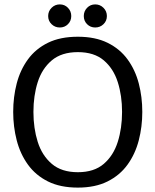

<svg xmlns="http://www.w3.org/2000/svg" viewBox="-20 -843 707 873"><path d="M334 10Q254 10 198 -18Q142 -46 107 -94.5Q72 -143 56 -205Q40 -267 40 -334Q40 -402 56 -463.5Q72 -525 107 -573Q142 -621 198 -648.5Q254 -676 334 -676Q413 -676 469 -648.5Q525 -621 560 -573Q595 -525 611 -463.5Q627 -402 627 -334Q627 -267 611 -205Q595 -143 560 -94.5Q525 -46 469 -18Q413 10 334 10ZM334 -60Q408 -60 452 -98Q496 -136 515.5 -198Q535 -260 535 -334Q535 -408 515.5 -469.5Q496 -531 452 -568.5Q408 -606 334 -606Q260 -606 215.5 -568.5Q171 -531 151.5 -469.5Q132 -408 132 -334Q132 -260 151.5 -198Q171 -136 215.5 -98Q260 -60 334 -60ZM252 -718Q230 -718 214.5 -733Q199 -748 199 -770Q199 -792 214.5 -807.5Q230 -823 252 -823Q274 -823 289 -807.5Q304 -792 304 -770Q304 -748 289 -733Q274 -718 252 -718ZM413 -718Q391 -718 376 -733Q361 -748 361 -770Q361 -792 376 -807.5Q391 -823 413 -823Q435 -823 450.5 -807.5Q466 -792 466 -770Q466 -748 450.5 -733Q435 -718 413 -718Z"/></svg>

Font: Epunda Sans
Style: Regular
Weight: 400
Designer: Simon Atzbach
Foundry: typofactur
Version: Version 2.204; ttfautohint (v1.8.4.7-5d5b)